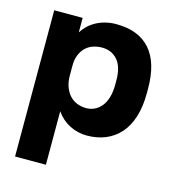

<svg xmlns="http://www.w3.org/2000/svg" viewBox="-110 -634 835 926"><g transform="rotate(15 307.5 -171.5)"><path d="M50 200V-530H192V-458Q202 -474 217.5 -489.5Q233 -505 254 -517Q275 -529 301 -536Q327 -543 357 -543Q413 -543 455.5 -526.5Q498 -510 527 -477Q556 -444 570.5 -395Q585 -346 585 -280V-260Q585 -193 569 -141.5Q553 -90 523 -56Q493 -22 451 -4.5Q409 13 357 13Q312 13 271.5 -7.5Q231 -28 204 -67V200ZM320 -114Q343 -114 362.5 -123.5Q382 -133 396.5 -151Q411 -169 419 -196.5Q427 -224 427 -260V-280Q427 -315 419.5 -340.5Q412 -366 397.5 -382.5Q383 -399 363.5 -407.5Q344 -416 320 -416Q296 -416 274.5 -408.5Q253 -401 237.5 -385.5Q222 -370 213 -347.5Q204 -325 204 -295V-245Q204 -214 213 -189.5Q222 -165 237.5 -148Q253 -131 274.5 -122.5Q296 -114 320 -114Z"/></g></svg>

Font: Golos Text VF
Style: Regular
Weight: 400
Designer: A.Korolkova, Vitaly Kuzmin
Foundry: ParaType Ltd
Version: Version 2.003